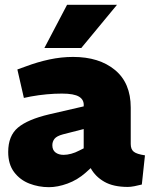

<svg xmlns="http://www.w3.org/2000/svg" viewBox="-20 -767 631 796"><path d="M183 9Q140 9 101.5 -6Q63 -21 38.5 -53.5Q14 -86 14 -137Q14 -204 54.5 -238Q95 -272 184 -293L327 -326V-328Q329 -353 308 -366Q287 -379 237 -379Q206 -379 173.5 -376Q141 -373 108 -367L79 -361L52 -479L88 -492Q136 -510 185 -520.5Q234 -531 283 -531Q391 -531 456.5 -477Q522 -423 522 -321V-170Q522 -148 534.5 -138Q547 -128 581 -123L568 -2Q553 2 537 5Q521 8 510 8Q450 8 412.5 -13.5Q375 -35 356 -70L335 -51Q301 -21 260 -6Q219 9 183 9ZM244 -125Q258 -125 275 -129.5Q292 -134 309 -143L327 -152V-232L241 -210Q215 -203 206 -191.5Q197 -180 197 -165Q197 -145 210 -135Q223 -125 244 -125ZM164 -568 258 -747H465L317 -568Z"/></svg>

Font: REM Medium ExtraBold
Style: Regular
Weight: 800
Version: Version 1.005;gftools[0.9.28]